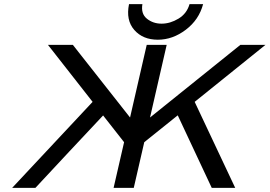

<svg xmlns="http://www.w3.org/2000/svg" viewBox="-20 -913 1310 933"><path d="M607 -893H672Q664 -846 694 -822Q724 -798 765 -798Q807 -798 847.5 -822.5Q888 -847 901 -893H967Q947 -817 883 -768.5Q819 -720 747 -720Q674 -720 632.5 -767.5Q591 -815 607 -893ZM39 0 430 -418 213 -695H334L612 -342L693 -695H790L709 -342L1148 -695H1270L926 -418L1123 0H1009L844 -352H843L681 -222L630 0H532L583 -222L481 -352Q426 -294 316 -176Q206 -58 152 0Z"/></svg>

Font: Coval
Style: Italic
Weight: 400
Foundry: Context Ltd
Version: Version 001.000